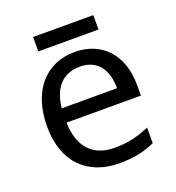

<svg xmlns="http://www.w3.org/2000/svg" viewBox="-126 -778 816 890"><g transform="rotate(-20 282.0 -333.5)"><path d="M433 -677H136V-606H433ZM292 -546C150 -546 55 -440 55 -264C55 -85 160 10 313 10C386 10 434 -1 489 -25V-102C433 -78 385 -65 317 -65C210 -65 149 -130 146 -251H513V-304C513 -450 429 -546 292 -546ZM291 -474C380 -474 420 -412 421 -321H148C157 -417 207 -474 291 -474Z"/></g></svg>

Font: Noto Sans Cuneiform
Style: Regular
Weight: 400
Designer: Monotype Design Team
Foundry: Monotype Imaging Inc.
Version: Version 2.001